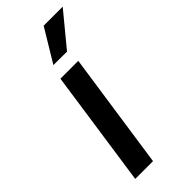

<svg xmlns="http://www.w3.org/2000/svg" viewBox="-235 -762 802 802"><g transform="rotate(-45 165.5 -361.5)"><path d="M36.5 0 111.5 -517H217L141.5 0ZM211 -577.5 131 -578 218.5 -723H331Z"/></g></svg>

Font: Public Sans Thin Medium
Style: Italic
Weight: 500
Italic angle: -8°
Version: Version 2.001